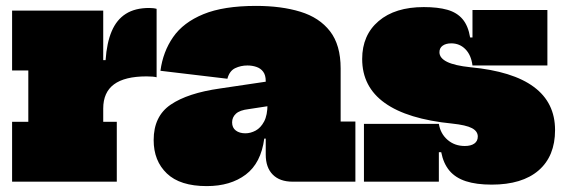

<svg xmlns="http://www.w3.org/2000/svg" viewBox="-20 -616 1904 651"><path d="M330 -203H376V0H21V-203H76V-377H21V-580H330ZM511 -354Q505 -355.5 497.5 -356.2Q490 -357 477 -357Q403 -357 366.5 -330Q330 -303 330 -248L296 -412H338Q342 -471 358.8 -510.2Q375.5 -549.5 406.8 -569.2Q438 -589 486 -589Q493.5 -589 499.8 -588.2Q506 -587.5 511 -586Z M972 0Q928.5 0 904.8 -24Q881 -48 881 -92V-187L895 -207L887 -263L881 -289V-341Q881 -361.5 872.2 -373Q863.5 -384.5 849.2 -389.2Q835 -394 819 -394Q796.5 -394 777.2 -384.8Q758 -375.5 751 -349L524 -376Q532.5 -440.5 567 -490.2Q601.5 -540 669.8 -568Q738 -596 848 -596Q934 -596 998.5 -576.2Q1063 -556.5 1099 -510Q1135 -463.5 1135 -384V-204H1185V0ZM681 15Q590.5 15 545.8 -27.8Q501 -70.5 501 -141Q501 -222 558.8 -261.2Q616.5 -300.5 726 -316L908 -343V-259L823 -246Q793 -242.5 780 -230.5Q767 -218.5 767 -201Q767 -183 779.5 -173.5Q792 -164 812 -164Q829.5 -164 846.8 -173.2Q864 -182.5 875.5 -204Q887 -225.5 887 -263L910 -146H876Q865 -63 813.2 -24Q761.5 15 681 15Z M1647 10Q1595 10 1559.8 -1.5Q1524.5 -13 1504 -37.2Q1483.5 -61.5 1476 -100H1453L1468 -196Q1473.5 -162.5 1497.5 -141.8Q1521.5 -121 1556 -121Q1576.5 -121 1588.2 -129.2Q1600 -137.5 1600 -153Q1600 -171 1580.2 -181.5Q1560.5 -192 1513 -197Q1361.5 -212 1284.8 -266.8Q1208 -321.5 1208 -416Q1208 -497 1263.8 -544.5Q1319.5 -592 1417 -592Q1464.5 -592 1497 -582.8Q1529.5 -573.5 1548.5 -551Q1567.5 -528.5 1574 -489H1597L1582 -394Q1577.5 -429.5 1558 -449.2Q1538.5 -469 1510 -469Q1492 -469 1481 -461.2Q1470 -453.5 1470 -439Q1470 -419 1496 -406.2Q1522 -393.5 1575 -388Q1718.5 -374.5 1790.2 -321.2Q1862 -268 1862 -175Q1862 -86.5 1806.2 -38.2Q1750.5 10 1647 10ZM1214 0V-196H1468V0ZM1582 -394V-582H1836V-394Z"/></svg>

Font: Hepta Slab Black
Style: Regular
Weight: 900
Designer: Michael LaGattuta
Foundry: Michael LaGattuta
Version: Version 1.102